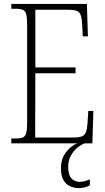

<svg xmlns="http://www.w3.org/2000/svg" viewBox="-20 -734 540 983"><path d="M38 0V-25H61Q85 -25 97.5 -30.5Q110 -36 114.5 -54Q119 -72 119 -108V-605Q119 -642 114.5 -660Q110 -678 97.5 -683.5Q85 -689 61 -689H38V-714H425L430 -548H404L401 -601Q400 -635 394.5 -653Q389 -671 374.5 -677.5Q360 -684 329 -684H161V-389H367V-359H161L160 -30H356Q386 -30 400.5 -36.5Q415 -43 420.5 -58.5Q426 -74 428 -102L432 -166H458L453 0ZM385 229Q343 229 317.5 204.5Q292 180 292 127Q292 78 319 44Q346 10 376 0H413Q394 7 374.5 23.5Q355 40 342 64.5Q329 89 329 121Q329 162 346 179.5Q363 197 388 197Q412 197 440 184V215Q414 229 385 229Z"/></svg>

Font: Noto Serif Ethiopic Condensed ExtraLight
Style: Regular
Weight: 200
Width: 3
Designer: Monotype Design Team
Foundry: Monotype Imaging Inc.
Version: Version 2.102; ttfautohint (v1.8.4.7-5d5b)